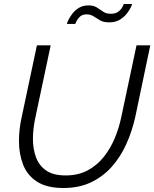

<svg xmlns="http://www.w3.org/2000/svg" viewBox="-20 -937 773 962"><path d="M298 5Q215 5 166 -26.5Q117 -58 96 -111.5Q75 -165 75 -230Q75 -260 78.5 -290.5Q82 -321 89 -352L165 -710H234L158 -352Q145 -293 145 -241Q145 -190 160.5 -148.5Q176 -107 211.5 -82.5Q247 -58 309 -58Q372 -58 419.5 -83.5Q467 -109 500.5 -151.5Q534 -194 555.5 -246Q577 -298 588 -352L664 -710H733L658 -352Q642 -280 613 -215.5Q584 -151 540 -101.5Q496 -52 436 -23.5Q376 5 298 5ZM527 -825Q499 -825 481.5 -835Q464 -845 449 -855Q434 -865 414 -865Q393 -865 381 -854Q369 -843 363.5 -831.5Q358 -820 357 -817H315Q316 -823 323 -837.5Q330 -852 343 -869Q356 -886 376 -898Q396 -910 423 -910Q449 -910 465.5 -899.5Q482 -889 497 -878.5Q512 -868 535 -868Q560 -868 574 -879.5Q588 -891 594 -903Q600 -915 600 -917H642Q641 -912 634 -897.5Q627 -883 613 -866Q599 -849 578 -837Q557 -825 527 -825Z"/></svg>

Font: Raleway
Style: Italic
Weight: 400
Italic angle: -12°
Designer: Matt McInerney, Pablo Impallari, Rodrigo Fuenzalida
Foundry: Matt McInerney, Pablo Impallari, Rodrigo Fuenzalida
Version: Version 4.026